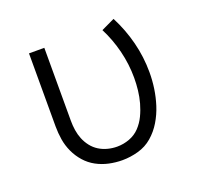

<svg xmlns="http://www.w3.org/2000/svg" viewBox="-100 -646 800 766"><g transform="rotate(-20 300.0 -263.0)"><path d="M296 8Q268 8 240 2Q212 -4 187 -17.5Q162 -31 143 -52.5Q124 -74 112 -100Q100 -126 95.5 -154Q91 -182 91 -210V-520H156V-210Q156 -190 159 -170Q162 -150 169.5 -131.5Q177 -113 189.5 -97Q202 -81 219 -70.5Q236 -60 255.5 -55Q275 -50 295 -50Q322 -50 347.5 -59.5Q373 -69 391 -88Q409 -107 420.5 -131Q432 -155 439 -180.5Q446 -206 449 -232.5Q452 -259 452 -285Q452 -343 438 -399.5Q424 -456 398 -507L455 -534Q485 -476 501 -413Q517 -350 517 -285Q517 -250 512 -216Q507 -182 496.5 -149Q486 -116 468 -86Q450 -56 424 -33.5Q398 -11 364 -1.5Q330 8 296 8Z"/></g></svg>

Font: Iosevka Custom Light Extended
Style: Regular
Weight: 300
Width: 7
Monospace: yes
Designer: Belleve Invis
Foundry: Belleve Invis
Version: Version 11.2.4; ttfautohint (v1.8.4)